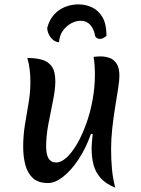

<svg xmlns="http://www.w3.org/2000/svg" viewBox="-20 -837 646 878"><path d="M507 21Q464 4 440.5 -22.5Q417 -49 408 -82.5Q399 -116 399 -156Q399 -172 400.5 -188.5Q402 -205 404 -223L396 -225Q373 -159 339 -108Q305 -57 268.5 -28.5Q232 0 200 0Q155 0 130.5 -22.5Q106 -45 96 -82.5Q86 -120 86 -166Q86 -219 94.5 -269.5Q103 -320 111 -368Q119 -416 119 -462Q119 -490 116 -517Q113 -544 105 -572Q143 -572 171.5 -564Q200 -556 216.5 -533.5Q233 -511 233 -465Q233 -429 222.5 -377.5Q212 -326 201.5 -271Q191 -216 191 -168Q191 -131 202 -112.5Q213 -94 237 -94Q260 -94 285 -117Q310 -140 333 -180Q356 -220 374.5 -271.5Q393 -323 403.5 -380.5Q414 -438 414 -496Q414 -516 412.5 -537Q411 -558 408 -577Q416 -578 424.5 -578.5Q433 -579 440 -579Q462 -579 481.5 -572Q501 -565 513.5 -545.5Q526 -526 526 -490Q526 -471 520.5 -434Q515 -397 507 -349.5Q499 -302 493.5 -251.5Q488 -201 488 -154Q488 -108 492 -64Q496 -20 507 21ZM467 -673Q460 -667 452.5 -663Q445 -659 437 -659Q422 -659 415 -672Q410 -704 393 -723Q376 -742 349 -742Q327 -742 305 -730Q283 -718 267.5 -696.5Q252 -675 250 -644Q236 -644 223.5 -654Q211 -664 203.5 -679.5Q196 -695 196 -710Q206 -747 227.5 -770.5Q249 -794 278 -805.5Q307 -817 339 -817Q371 -817 400.5 -803.5Q430 -790 448.5 -758.5Q467 -727 467 -673Z"/></svg>

Font: Merienda
Style: Regular
Weight: 400
Designer: Eduardo Rodriguez Tunni
Foundry: Eduardo Rodriguez Tunni
Version: Version 2.001